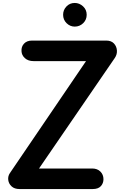

<svg xmlns="http://www.w3.org/2000/svg" viewBox="-20 -1279 811 1299"><path d="M112 0Q78 0 58.5 -18Q39 -36 35.8 -61.2Q32.5 -86.5 47 -108L562 -865.5H207.5Q170.5 -865.5 148.5 -885.5Q126.5 -905.5 125.5 -933Q123.5 -963.5 142.8 -984Q162 -1004.5 197 -1004.5H699Q732.5 -1004.5 750.8 -985Q769 -965.5 771 -938Q773 -910.5 756.5 -886.5L244 -139H603.5Q638.5 -139 659.2 -118.2Q680 -97.5 680 -66.5Q680 -39 662.2 -19.5Q644.5 0 607.5 0ZM485.5 -1099Q454 -1099 430.5 -1122.2Q407 -1145.5 407 -1179Q407 -1211.5 429.5 -1235.2Q452 -1259 485.5 -1259Q517 -1259 541.8 -1236.2Q566.5 -1213.5 566.5 -1179Q566.5 -1145.5 542.8 -1122.2Q519 -1099 485.5 -1099Z"/></svg>

Font: Edu NSW ACT Hand Pre
Style: Regular
Weight: 400
Designer: Tina and Corey Anderson, Eben Sorkin, Mirko Velimirovic
Foundry: Sorkin Type Co.
Version: Version 2.000